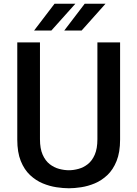

<svg xmlns="http://www.w3.org/2000/svg" viewBox="-20 -997 736 1028"><path d="M349 11Q319 11 282.2 5.5Q245.5 0 208.8 -15.2Q172 -30.5 141 -59.5Q110 -88.5 91.2 -135Q72.5 -181.5 72.5 -249.5V-770H194V-251.5Q194 -201 208.5 -168.5Q223 -136 246.2 -118Q269.5 -100 296.5 -92.8Q323.5 -85.5 349 -85.5Q373.5 -85.5 400.2 -92.8Q427 -100 450 -118Q473 -136 487.2 -168.5Q501.5 -201 501.5 -251.5V-770H623V-249.5Q623 -181.5 604.2 -135Q585.5 -88.5 554.8 -59.5Q524 -30.5 487.5 -15.2Q451 0 414.5 5.5Q378 11 349 11ZM162.5 -833.5 272 -977H383.5L255 -833.5ZM324 -833.5 433.5 -977H545L417 -833.5Z"/></svg>

Font: Junction SemiBold
Style: Regular
Weight: 600
Designer: Caroline Hadilaksono
Foundry: Caroline Hadilaksono, Tyler Finck, The League of Moveable Type
Version: Version 2.000; ttfautohint (v1.8.3)